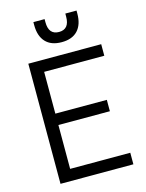

<svg xmlns="http://www.w3.org/2000/svg" viewBox="-132 -986 812 1066"><g transform="rotate(-15 273.5 -453.0)"><path d="M153.3 -624V-383.8H449.2V-318.4H153.3V-66.4H499V0H80.1V-690.4H499V-624ZM291 -757.8Q230.5 -757.8 198.7 -792Q167 -826.2 167 -888.7V-906.2H231.4V-888.7Q231.4 -816.4 291 -816.4Q350.6 -816.4 350.6 -888.7V-906.2H415V-888.7Q415 -826.2 383.3 -792Q351.6 -757.8 291 -757.8Z"/></g></svg>

Font: Dinish
Style: Regular
Weight: 400
Designer: Bert Driehuis
Foundry: Playbeing
Version: Version 3.006; git-39231f3c-release